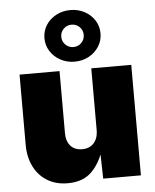

<svg xmlns="http://www.w3.org/2000/svg" viewBox="-57 -883 760 939"><g transform="rotate(-5 323.0 -413.5)"><path d="M237.3 7.3Q180.2 7.3 137.5 -18.8Q94.7 -44.9 71.8 -91.3Q48.8 -137.7 48.8 -197.3V-542.5H245.1V-238.8Q245.1 -198.2 265.4 -175.3Q285.6 -152.3 322.8 -152.3Q346.7 -152.3 364.3 -162.8Q381.8 -173.3 391.4 -192.9Q400.9 -212.4 400.9 -239.7V-542.5H597.2V0H412.1L408.7 -140.1H416.5Q397.5 -77.1 355.2 -34.9Q313 7.3 237.3 7.3ZM323.2 -582Q285.2 -582 253.7 -599.1Q222.2 -616.2 203.9 -645Q185.5 -673.8 185.5 -709Q185.5 -744.6 203.9 -773.2Q222.2 -801.8 253.7 -818.6Q285.2 -835.4 323.2 -835.4Q361.8 -835.4 393.1 -818.6Q424.3 -801.8 442.6 -773.2Q460.9 -744.6 460.9 -709Q460.9 -673.8 442.6 -645Q424.3 -616.2 393.1 -599.1Q361.8 -582 323.2 -582ZM323.2 -653.8Q346.7 -653.8 362.5 -669.9Q378.4 -686 378.4 -709Q378.4 -731.9 362.3 -747.8Q346.2 -763.7 323.2 -763.7Q300.3 -763.7 284.2 -747.8Q268.1 -731.9 268.1 -709Q268.1 -686 284.2 -669.9Q300.3 -653.8 323.2 -653.8Z"/></g></svg>

Font: Inter 16pt Black
Style: Regular
Weight: 900
Version: Version 4.001;git-66647c0bb